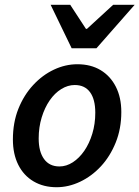

<svg xmlns="http://www.w3.org/2000/svg" viewBox="-20 -772 584 804"><path d="M217 12Q162 12 120.5 -12.5Q79 -37 56.5 -82Q34 -127 34 -188Q34 -259 57 -316.5Q80 -374 119 -416Q158 -458 206 -480.5Q254 -503 304 -503Q360 -503 401 -478.5Q442 -454 465 -409Q488 -364 488 -303Q488 -233 464.5 -175Q441 -117 402.5 -75.5Q364 -34 315.5 -11Q267 12 217 12ZM229 -75Q258 -75 285 -92.5Q312 -110 333 -140.5Q354 -171 366.5 -212Q379 -253 379 -300Q379 -356 357 -386Q335 -416 293 -416Q264 -416 236.5 -399Q209 -382 188 -351.5Q167 -321 154.5 -280Q142 -239 142 -192Q142 -137 164.5 -106Q187 -75 229 -75ZM280 -570 192 -752H274L340 -651H344L454 -752H544L384 -570Z"/></svg>

Font: Source Sans 3 ExtraLight SemiBold
Style: Italic
Weight: 600
Italic angle: -11°
Version: Version 3.052;hotconv 1.1.0;makeotfexe 2.6.0